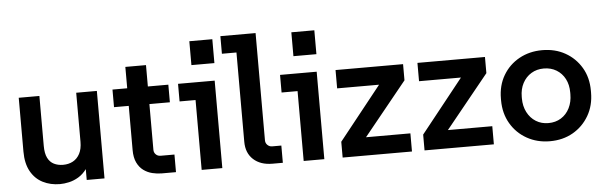

<svg xmlns="http://www.w3.org/2000/svg" viewBox="-48 -892 3357 1065"><g transform="rotate(-5 1631.0 -360.0)"><path d="M248 10Q195 10 152.5 -11.5Q110 -33 85.5 -77Q61 -121 61 -187V-487H176V-209Q176 -167 188.5 -142Q201 -117 223.5 -106Q246 -95 274 -95Q305 -95 329 -108Q353 -121 367 -147.5Q381 -174 381 -214V-487H496V0H397V-134H429Q419 -90 398 -61.5Q377 -33 351 -17.5Q325 -2 298 4Q271 10 248 10Z M815 0Q789 0 762.5 -6.5Q736 -13 714 -29Q692 -45 678.5 -73Q665 -101 665 -143V-606H780V-134Q780 -119 790.5 -108.5Q801 -98 817 -98H894V0ZM583 -389V-487H894V-389Z M1037 0V-441L1088 -389H948V-487H1152V0ZM1031 -584V-717H1159V-584Z M1431 0Q1365 0 1325.5 -36Q1286 -72 1286 -135V-684L1338 -632H1205V-730H1401V-133Q1401 -117 1412 -106.5Q1423 -96 1438 -96H1489V0Z M1605 0V-441L1656 -389H1516V-487H1720V0ZM1599 -584V-717H1727V-584Z M1822 0V-88L2095 -431L2120 -385H1825V-487H2201V-397L1926 -58L1904 -101H2208V0Z M2278 0V-88L2551 -431L2576 -385H2281V-487H2657V-397L2382 -58L2360 -101H2664V0Z M2976 10Q2905 10 2848 -22Q2791 -54 2758 -110.5Q2725 -167 2725 -240V-249Q2725 -322 2758 -378Q2791 -434 2848 -465.5Q2905 -497 2976 -497Q3048 -497 3104 -465.5Q3160 -434 3193 -378.5Q3226 -323 3226 -250V-240Q3226 -167 3193 -110.5Q3160 -54 3104 -22Q3048 10 2976 10ZM2976 -91Q3016 -91 3046.5 -110Q3077 -129 3094 -163Q3111 -197 3111 -240V-250Q3111 -293 3094 -325.5Q3077 -358 3046.5 -376.5Q3016 -395 2976 -395Q2937 -395 2906.5 -376.5Q2876 -358 2858.5 -325Q2841 -292 2841 -249V-240Q2841 -197 2858.5 -163Q2876 -129 2906.5 -110Q2937 -91 2976 -91Z"/></g></svg>

Font: SUSE SemiBold
Style: Regular
Weight: 600
Designer: Rene Bieder
Foundry: SUSE
Version: Version 1.000